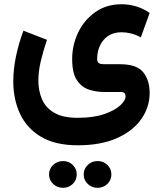

<svg xmlns="http://www.w3.org/2000/svg" viewBox="-20 -438 762 904"><path d="M374 383.3Q374 356.9 393.1 338.6Q412.1 320.3 439.5 320.3Q466.8 320.3 485.6 338.6Q504.4 356.9 504.4 383.3Q504.4 409.7 485.6 428Q466.8 446.3 439.5 446.3Q412.1 446.3 393.1 428Q374 409.7 374 383.3ZM210.9 383.3Q210.9 356.9 230.2 338.6Q249.5 320.3 276.4 320.3Q303.7 320.3 322.5 338.6Q341.3 356.9 341.3 383.3Q341.3 409.7 322.5 428Q303.7 446.3 276.4 446.3Q249.5 446.3 230.2 428Q210.9 409.7 210.9 383.3ZM346.2 246.1Q240.7 246.1 173.6 206.3Q106.4 166.5 74.5 98.1Q42.5 29.8 42.5 -55.2Q42.5 -111.8 55.2 -172.6Q67.9 -233.4 90.3 -293.5L201.2 -250.5Q184.1 -200.2 172.4 -151.4Q160.6 -102.5 160.6 -59.1Q160.6 -11.2 177.5 28.8Q194.3 68.8 234.9 92.8Q275.4 116.7 346.2 116.7Q419.4 116.7 469.5 99.6Q519.5 82.5 545.4 58.8Q571.3 35.2 571.3 15.1Q571.3 6.3 566.4 0.7Q561.5 -4.9 548.8 -4.9H469.7Q433.6 -4.9 399.2 -15.9Q364.7 -26.9 342.3 -60.1Q319.8 -93.3 319.8 -159.7Q319.8 -227.1 348.4 -285.9Q377 -344.7 429.2 -381.3Q481.4 -418 552.7 -418Q586.9 -418 620.8 -408Q654.8 -397.9 684.6 -377L643.1 -262.2Q618.2 -275.4 595.7 -280.8Q573.2 -286.1 553.2 -286.1Q498.5 -286.1 468 -250Q437.5 -213.9 437.5 -160.2Q437.5 -145 446 -140.4Q454.6 -135.7 470.2 -135.7H543.9Q624.5 -135.7 654.5 -97.7Q684.6 -59.6 684.6 -0.5Q684.6 66.4 645.3 122.6Q606 178.7 530.5 212.4Q455.1 246.1 346.2 246.1Z"/></svg>

Font: Vazirmatn RD FD
Style: Bold
Weight: 700
Designer: Saber Rastikerdar
Foundry: Saber Rastikerdar
Version: Version 33.003